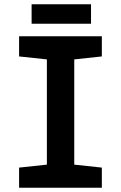

<svg xmlns="http://www.w3.org/2000/svg" viewBox="-20 -885 570 905"><path d="M70 0V-95L201 -109V-605L70 -619V-714H460V-619L330 -605V-109L460 -95V0ZM129 -773V-865H409V-773Z"/></svg>

Font: Noto Sans Mono Condensed
Style: Bold
Weight: 700
Width: 3
Designer: Monotype Design Team
Foundry: Monotype Imaging Inc.
Version: Version 2.014